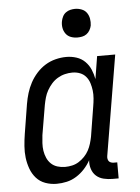

<svg xmlns="http://www.w3.org/2000/svg" viewBox="-53 -785 607 835"><g transform="rotate(-5 250.0 -367.5)"><path d="M161 8Q161 8 161 8Q161 8 161 8Q135 8 111.5 -0.5Q88 -9 72 -27Q56 -45 47.5 -68.5Q39 -92 36 -116.5Q33 -141 35 -167.5Q37 -194 41 -219L62 -349Q66 -373 73 -396Q80 -419 91.5 -440.5Q103 -462 120 -481Q137 -500 158 -513Q179 -526 203 -532Q227 -538 250 -538Q273 -538 294.5 -531Q316 -524 331.5 -508.5Q347 -493 355.5 -473Q364 -453 368 -431L384 -530H463L390 -93Q389 -87 390 -81Q391 -75 394.5 -70.5Q398 -66 404 -64Q410 -62 416 -62H431V8H404Q385 8 366 3.5Q347 -1 333.5 -13Q320 -25 314 -43.5Q308 -62 310 -82Q299 -62 283 -44.5Q267 -27 247 -14.5Q227 -2 205 3Q183 8 161 8ZM204 -62Q219 -62 234.5 -65.5Q250 -69 263.5 -77.5Q277 -86 288.5 -98Q300 -110 307.5 -124Q315 -138 319.5 -153Q324 -168 327 -183L348 -313Q351 -330 352.5 -348Q354 -366 352 -382.5Q350 -399 345 -415Q340 -431 329.5 -443.5Q319 -456 303.5 -462Q288 -468 270 -468Q254 -468 237.5 -464Q221 -460 206 -451Q191 -442 179.5 -429Q168 -416 159.5 -401Q151 -386 146.5 -370Q142 -354 139 -338L117 -208Q115 -191 114 -173.5Q113 -156 115.5 -140Q118 -124 124.5 -109Q131 -94 142.5 -83Q154 -72 170 -67Q186 -62 203 -62ZM306 -618Q291 -618 277.5 -623Q264 -628 255.5 -639.5Q247 -651 244.5 -665.5Q242 -680 245 -695Q247 -705 252 -715Q257 -725 266 -731.5Q275 -738 285.5 -740.5Q296 -743 306 -743Q321 -743 335 -737.5Q349 -732 357 -720.5Q365 -709 367.5 -694.5Q370 -680 368 -665Q366 -655 360.5 -645Q355 -635 346 -628.5Q337 -622 326.5 -620Q316 -618 306 -618Z"/></g></svg>

Font: Iosevka Slab
Style: Italic
Weight: 400
Italic angle: -9°
Monospace: yes
Designer: Belleve Invis
Foundry: Belleve Invis
Version: Version 11.1.0; ttfautohint (v1.8.3)